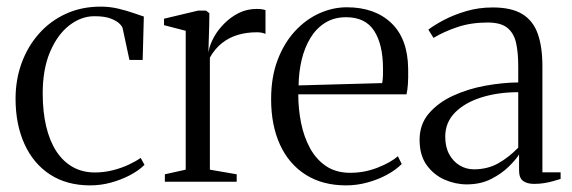

<svg xmlns="http://www.w3.org/2000/svg" viewBox="-20 -549 1729 580"><path d="M252.5 11Q181.5 11 131 -22Q80.5 -55 53.8 -114.2Q27 -173.5 27 -251Q27 -308 45.2 -358.2Q63.5 -408.5 97.5 -447Q131.5 -485.5 178.8 -507.2Q226 -529 284.5 -529Q311.5 -529 337.8 -522.8Q364 -516.5 384.5 -509.2Q405 -502 414.5 -499L411 -368H371L350.5 -463.5Q349.5 -469 341 -477.5Q332.5 -486 314.5 -493Q296.5 -500 265 -500Q225 -500 189.2 -472.2Q153.5 -444.5 131.2 -392.2Q109 -340 109 -267Q109 -211.5 119.5 -167.2Q130 -123 150.2 -92Q170.5 -61 199.8 -44.5Q229 -28 266.5 -28Q294.5 -28 321 -34.8Q347.5 -41.5 369.2 -51.8Q391 -62 405 -72L416.5 -51Q399.5 -34 373 -20Q346.5 -6 315.5 2.5Q284.5 11 252.5 11Z M478 0V-22.5L541 -36.5V-456L475.5 -473V-492.5L578.5 -517H602.5L612.5 -509L612 -472.5L609.5 -390L611 -398Q615 -416.5 626.8 -437.8Q638.5 -459 657.8 -478.2Q677 -497.5 701.5 -509.8Q726 -522 755 -522Q765 -522 771.2 -521Q777.5 -520 782 -518.5V-446.5Q778 -448.5 771.5 -450Q765 -451.5 756 -451.5Q725.5 -451.5 699 -443.8Q672.5 -436 651 -419.2Q629.5 -402.5 614 -375V-36.5L695 -22.5V0Z M1025.5 11Q954.5 11 903.8 -21Q853 -53 826 -111.5Q799 -170 799 -249.5Q799 -316 818.5 -367.5Q838 -419 871 -454.8Q904 -490.5 944.8 -508.8Q985.5 -527 1027.5 -527Q1112 -527 1162 -479.5Q1212 -432 1213 -341Q1213.5 -312 1212.2 -294.8Q1211 -277.5 1208 -264H881Q881 -220 889.5 -177.8Q898 -135.5 916.5 -101.5Q935 -67.5 965 -47.2Q995 -27 1038 -27Q1081 -27 1120.5 -42.5Q1160 -58 1182 -77L1193.5 -53.5Q1175.5 -35.5 1148.8 -21Q1122 -6.5 1090.2 2.2Q1058.5 11 1025.5 11ZM882 -291 1134.5 -298Q1136.5 -309 1136.8 -320Q1137 -331 1137 -341Q1137 -414 1110.5 -455.5Q1084 -497 1025.5 -497Q989 -497 962 -480Q935 -463 917.5 -434Q900 -405 891.2 -368Q882.5 -331 882 -291Z M1390 8Q1356 8 1323.2 -6.2Q1290.5 -20.5 1269 -50.2Q1247.5 -80 1247.5 -126.5Q1247.5 -173.5 1275.5 -206.2Q1303.5 -239 1348.5 -259.8Q1393.5 -280.5 1445.5 -290Q1497.5 -299.5 1545.5 -300V-349.5Q1545.5 -391 1538.8 -420.2Q1532 -449.5 1512.2 -465.2Q1492.5 -481 1453 -481Q1402.5 -481 1361.2 -467Q1320 -453 1289.5 -434.5L1274 -459.5Q1291.5 -473 1320.8 -488.5Q1350 -504 1387.8 -515.2Q1425.5 -526.5 1468.5 -526.5Q1525 -526.5 1557.8 -506.5Q1590.5 -486.5 1604.5 -447Q1618.5 -407.5 1618.5 -349V-28.5H1673.5V-8.5Q1662.5 -5 1650 -1.5Q1637.5 2 1623.5 4.2Q1609.5 6.5 1594 6.5Q1572 6.5 1560 -2.5Q1548 -11.5 1548 -34.5V-82.5Q1539 -67.5 1517.2 -46Q1495.5 -24.5 1463.5 -8.2Q1431.5 8 1390 8ZM1411.5 -37.5Q1452.5 -37.5 1484.8 -55.5Q1517 -73.5 1545.5 -103V-270.5Q1485 -270.5 1435 -255Q1385 -239.5 1355 -209.5Q1325 -179.5 1325 -136Q1325 -105 1337 -83Q1349 -61 1368.8 -49.2Q1388.5 -37.5 1411.5 -37.5Z"/></svg>

Font: Merriweather 120pt Light
Style: Regular
Weight: 300
Version: Version 2.100